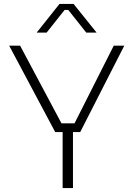

<svg xmlns="http://www.w3.org/2000/svg" viewBox="-20 -964 687 984"><path d="M27 -730H83L295 -332H362L563 -730H617L391 -287H354V0H301V-287H263ZM285 -944H357L475 -797H422L330 -913H311L219 -797H168Z"/></svg>

Font: Sora-SIA ExtraLight
Style: Regular
Weight: 200
Designer: Jonathan Barnbrook, Julián Moncada
Foundry: Barnbrook Fonts
Version: Version 2.000